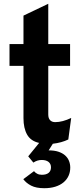

<svg xmlns="http://www.w3.org/2000/svg" viewBox="-20 -742 433 1006"><path d="M211.9 244.1Q169.4 244.1 143.3 230.7Q117.2 217.3 102.1 196.8L158.2 154.8Q164.1 162.6 174.6 168.2Q185.1 173.8 199.2 173.8Q222.7 173.8 234.9 163.6Q247.1 153.3 247.1 134.8Q247.1 116.7 234.4 106.4Q221.7 96.2 198.2 96.2Q175.3 96.2 154.8 109.9L127.9 77.1L185.1 6.8Q141.1 -2.9 122.1 -36.6Q103 -70.3 103 -123V-397H29.8V-511.2H103V-660.2L232.9 -722.2V-511.2H347.2V-397H232.9V-142.1Q232.9 -122.6 242.4 -112.3Q252 -102.1 269 -102.1Q288.6 -102.1 309.6 -107.7Q330.6 -113.3 353 -124L337.9 -11.2Q302.7 5.9 256.8 11.2L234.9 45.9Q264.2 45.9 285.4 52.7Q306.6 59.6 320.6 71.8Q334.5 84 341.3 100.6Q348.1 117.2 348.1 136.2Q348.1 159.7 339.1 179.4Q330.1 199.2 312.7 213.6Q295.4 228 270 236.1Q244.6 244.1 211.9 244.1Z"/></svg>

Font: Overpass
Style: Bold
Weight: 700
Designer: Delve Withrington
Foundry: Delve Fonts
Version: Version 1.001